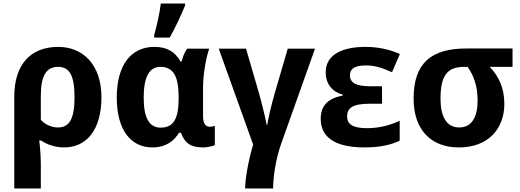

<svg xmlns="http://www.w3.org/2000/svg" viewBox="-20 -817 2917 1077"><path d="M549 -272C549 -452 447 -554 307 -554C150 -554 60 -454 60 -274V240H209V102C209 44 201 -26 200 -29H210C243 -6 291 10 339 10C468 10 549 -91 549 -272ZM305 -442C371 -442 398 -392 398 -272C398 -153 371 -102 305 -102C271 -102 234 -117 209 -145V-280C209 -393 241 -442 305 -442Z M845 -606H932C967 -668 997 -735 1018 -786V-797H882C876 -746 859 -668 845 -621ZM835 10C911 10 957 -27 984 -72H995C1018 -10 1054 10 1120 10C1140 10 1176 3 1185 -3V-111C1180 -109 1166 -106 1158 -106C1136 -106 1119 -120 1119 -164V-325C1119 -411 1139 -501 1153 -544H1030C1015 -524 1004 -495 999 -472H993C962 -526 918 -554 846 -554C717 -554 635 -455 635 -270C635 -86 715 10 835 10ZM881 -101C816 -101 786 -158 786 -269C786 -382 816 -442 879 -442C957 -442 982 -382 982 -271V-265C982 -152 954 -101 881 -101Z M1747 -544H1594L1520 -290C1502 -228 1483 -146 1479 -116H1476C1470 -151 1447 -244 1432 -297L1360 -544H1207L1400 -6C1375 76 1355 185 1355 240H1512C1512 173 1528 71 1557 -10Z M2123 -333H2062C1980 -333 1943 -350 1943 -395C1943 -433 1972 -450 2033 -450C2090 -450 2132 -432 2179 -412L2223 -514C2167 -539 2103 -554 2029 -554C1905 -554 1807 -513 1807 -412C1807 -347 1842 -303 1902 -286V-281C1826 -266 1779 -230 1779 -150C1779 -54 1850 10 2024 10C2113 10 2175 -5 2222 -28V-140C2179 -119 2115 -98 2039 -98C1954 -98 1927 -123 1927 -164C1927 -210 1957 -235 2052 -235H2123Z M2809 -234C2809 -326 2776 -391 2727 -442H2855V-545H2596C2401 -545 2300 -465 2300 -264C2300 -85 2401 10 2554 10C2720 10 2809 -96 2809 -234ZM2451 -264C2451 -397 2492 -442 2584 -442H2603C2638 -392 2659 -334 2659 -253C2659 -163 2628 -102 2556 -102C2482 -102 2451 -167 2451 -264Z"/></svg>

Font: Noto Sans Display
Style: Bold
Weight: 700
Designer: Monotype Design Team
Foundry: Monotype Imaging Inc.
Version: Version 1.900